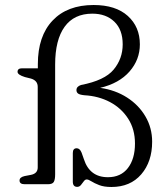

<svg xmlns="http://www.w3.org/2000/svg" viewBox="-20 -735 663 766"><path d="M587 -169.5Q587 -90 543.5 -39.5Q500 11 424.5 11Q395 11 375.8 3.5Q356.5 -4 344.8 -11.5Q333 -19 326.5 -19Q320 -19.5 314.5 -12Q309 -4.5 303 3Q297 10.5 288 10.5Q270.5 10.5 270.5 -10.5V-124.5Q270.5 -143.5 286 -143.5Q298.5 -143.5 305.5 -126L314.5 -100.5Q337.5 -28 410.5 -28Q462 -28 490.2 -64.5Q518.5 -101 518.5 -162.5Q518.5 -219 491.5 -261.2Q464.5 -303.5 418.8 -327.8Q373 -352 316.5 -355Q297.5 -357 291.2 -362Q285 -367 285 -375.5Q285 -390 303.5 -396Q397.5 -414 433.5 -457.5Q469.5 -501 469.5 -558Q469.5 -616.5 436.2 -648.5Q403 -680.5 348.5 -680.5Q275.5 -680.5 237.8 -628.2Q200 -576 200 -477.5V-39.5Q200 -18 194.5 -9Q189 0 171 0H78.5Q58 0 58 -15Q58 -28 78 -32.5L104 -37.5Q130.5 -43 130.5 -67V-388.5Q130.5 -413.5 103.5 -421.5L79.5 -427.5Q50 -436.5 50 -448.5Q50 -462.5 68 -462.5H131V-479Q131 -591 189.8 -653Q248.5 -715 353.5 -715Q441.5 -715 489.8 -671.5Q538 -628 538 -558Q538 -497 496.8 -449.8Q455.5 -402.5 379.5 -384.5Q440 -376 486.8 -346Q533.5 -316 560.2 -270.5Q587 -225 587 -169.5Z"/></svg>

Font: Fraunces 9pt S050 Light
Style: Regular
Weight: 300
Version: Version 1.000; ttfautohint (v1.8.3)